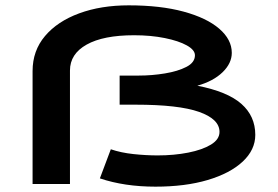

<svg xmlns="http://www.w3.org/2000/svg" viewBox="-20 -689 1040 719"><path d="M562 10Q446 10 354 -21L395 -130Q433 -117 480 -112Q527 -107 570 -107Q632 -107 685 -117.5Q738 -128 770 -147.5Q802 -167 802 -195Q802 -243 725.5 -270Q649 -297 488 -297H428V-406H500Q549 -406 597.5 -414Q646 -422 678 -438.5Q710 -455 710 -482Q710 -502 679.5 -519Q649 -536 597 -546.5Q545 -557 482 -557Q367 -557 304.5 -522Q242 -487 242 -425V0H102V-423Q102 -499 148.5 -554Q195 -609 276.5 -639Q358 -669 462 -669Q581 -669 667.5 -645.5Q754 -622 801 -581.5Q848 -541 848 -491Q848 -452 813.5 -418.5Q779 -385 719 -368Q832 -346 884 -300Q936 -254 936 -184Q936 -128 889 -84Q842 -40 758 -15Q674 10 562 10Z"/></svg>

Font: Inconsolata UltraExpanded ExtraBold
Style: Regular
Weight: 800
Width: 9
Monospace: yes
Designer: Raph Levien, Cyreal, Brenton Simpson
Foundry: Raph Levien, Cyreal, Google
Version: Version 3.001; ttfautohint (v1.8.2.53-6de2)